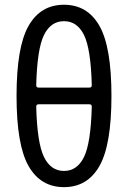

<svg xmlns="http://www.w3.org/2000/svg" viewBox="-20 -770 540 810"><path d="M143.6 -330.1Q132.8 -330.1 132.8 -320.3Q136.7 -167 165.5 -107.9Q194.3 -48.8 250 -48.8Q305.7 -48.8 334.5 -107.9Q363.3 -167 367.2 -320.3Q367.2 -330.1 356.4 -330.1ZM132.8 -410.2Q132.8 -400.4 143.6 -400.4H356.4Q367.2 -400.4 367.2 -410.2Q363.3 -563.5 334.5 -622.1Q305.7 -680.7 250 -680.7Q194.3 -680.7 165.5 -622.1Q136.7 -563.5 132.8 -410.2ZM399.4 -69.3Q348.6 19.5 250 19.5Q151.4 19.5 100.6 -69.3Q49.8 -158.2 49.8 -365.2Q49.8 -572.3 100.6 -661.1Q151.4 -750 250 -750Q348.6 -750 399.4 -661.1Q450.2 -572.3 450.2 -365.2Q450.2 -158.2 399.4 -69.3Z"/></svg>

Font: Rounded-X Mgen+ 2m regular
Style: Regular
Weight: 400
Designer: [Source Han Sans]
Ryoko NISHIZUKA  (kana & ideographs); Paul D. Hunt (Latin, Greek & Cyrillic); Wenlong ZHANG  (bopomofo
Version: Version 1.059.20150602